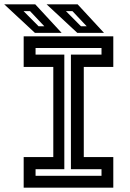

<svg xmlns="http://www.w3.org/2000/svg" viewBox="-52 -868 602 888"><path d="M57.5 0V-141.5H194.5V-558.5H57.5V-700H472V-558.5H335.5V-141.5H472V0ZM112.5 -55H417.5V-85.5H276V-615.5H417.5V-646H112.5V-615.5H245.5V-85.5H112.5ZM429 -716H305.5L163.5 -848H307ZM349 -746.5 283 -816.5H253L322.5 -746.5ZM233 -716H109.5L-32.5 -848H111ZM153 -746.5 87 -816.5H57L126.5 -746.5Z"/></svg>

Font: Tourney Thin SemiBold
Style: Regular
Weight: 600
Version: Version 1.015